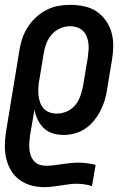

<svg xmlns="http://www.w3.org/2000/svg" viewBox="-20 -548 540 791"><path d="M161 223Q133 223 107 215.5Q81 208 60.5 193Q40 178 26.5 156Q13 134 6.5 108.5Q0 83 0 55.5Q0 28 4 0L60 -341Q64 -366 72 -390Q80 -414 94.5 -436.5Q109 -459 128.5 -477Q148 -495 171.5 -507Q195 -519 219.5 -523.5Q244 -528 269 -528Q298 -528 326.5 -522Q355 -516 377.5 -501Q400 -486 416 -463.5Q432 -441 439.5 -414Q447 -387 446.5 -357.5Q446 -328 441 -299L421 -179Q418 -156 411 -133.5Q404 -111 393 -90Q382 -69 366.5 -50Q351 -31 330.5 -17.5Q310 -4 287 2Q264 8 242 8Q219 8 197.5 1.5Q176 -5 160.5 -20Q145 -35 135.5 -54.5Q126 -74 122 -96L104 8Q102 23 101 37.5Q100 52 101 66Q102 80 107 93.5Q112 107 121.5 117Q131 127 144 131Q157 135 172 135Q188 135 204.5 132.5Q221 130 237 128Q253 126 269.5 124Q286 122 302 122Q321 122 339 124.5Q357 127 374 131L359 219Q345 214 328.5 211.5Q312 209 296 209Q279 209 262 211.5Q245 214 228 216.5Q211 219 194.5 221Q178 223 161 223ZM215 -80Q235 -80 255.5 -89Q276 -98 290 -115Q304 -132 311 -152.5Q318 -173 322 -193L342 -313Q344 -328 345 -343Q346 -358 344 -372Q342 -386 336.5 -399Q331 -412 321 -421.5Q311 -431 297.5 -435.5Q284 -440 269 -440Q248 -440 227.5 -431Q207 -422 192.5 -405Q178 -388 170.5 -368Q163 -348 160 -327L142 -219Q139 -203 138 -187Q137 -171 138.5 -156Q140 -141 145 -126.5Q150 -112 160 -101Q170 -90 184.5 -85Q199 -80 215 -80Z"/></svg>

Font: Iosevka SS18 Semibold
Style: Italic
Weight: 600
Italic angle: -9°
Monospace: yes
Designer: Belleve Invis
Foundry: Belleve Invis
Version: Version 25.1.1; ttfautohint (v1.8.4)